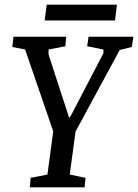

<svg xmlns="http://www.w3.org/2000/svg" viewBox="-20 -806 594 826"><path d="M108 0 112 -41 184 -55 209 -241 88 -593 33 -604 38 -648H265L261 -607L189 -593V-571L277 -301H281L425 -577V-593L355 -607L361 -648H554L547 -604L495 -591L305 -240L280 -55L348 -41L344 0ZM172 -718 181 -786H483L475 -718Z"/></svg>

Font: Faustina Light Medium
Style: Italic
Weight: 500
Italic angle: -8°
Version: Version 1.200